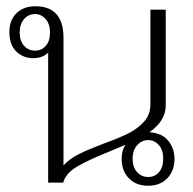

<svg xmlns="http://www.w3.org/2000/svg" viewBox="-20 -584 617 614"><path d="M369 -76Q369 -103 381 -121L324 -97Q259 -71 224.5 -50Q190 -29 182 0H134V-416Q117 -398 85 -398Q55 -398 32.5 -419Q10 -440 10 -482Q10 -520 33 -542Q56 -564 93 -564Q183 -564 183 -463V-55Q202 -76 232 -91Q262 -106 312 -125Q362 -143 391.5 -158Q421 -173 441 -195.5Q461 -218 461 -250V-553H510V-247Q510 -198 458 -161Q497 -159 517.5 -134.5Q538 -110 538 -76Q538 -38 515 -14Q492 10 454 10Q415 10 392 -14Q369 -38 369 -76ZM140 -480Q140 -507 126 -523Q112 -539 92 -539Q71 -539 57 -523Q43 -507 43 -480Q43 -453 57 -437.5Q71 -422 92 -422Q113 -422 126.5 -437.5Q140 -453 140 -480ZM502 -77Q502 -104 488 -120Q474 -136 454 -136Q433 -136 418.5 -119.5Q404 -103 404 -77Q404 -49 418.5 -33.5Q433 -18 454 -18Q475 -18 488.5 -33.5Q502 -49 502 -77Z"/></svg>

Font: Trirong ExtraLight
Style: Regular
Weight: 275
Designer: Katatrad Team
Foundry: CadsonDemak
Version: Version 1.001